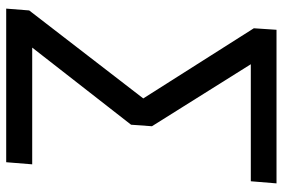

<svg xmlns="http://www.w3.org/2000/svg" viewBox="-170 -582 934 635"><g transform="rotate(90 297.5 -265.0)"><path d="M524 96 517 182H9L15 106L332 -305L331 -232L74 -637L79 -712H587L580 -627H163L166 -670L398 -300L393 -231L102 142L106 96Z"/></g></svg>

Font: Muli SemiBold
Style: Italic
Weight: 600
Italic angle: -4.541°
Designer: Vernon Adams
Foundry: Vernon Adams
Version: Version 2.100; ttfautohint (v1.8.1.43-b0c9)